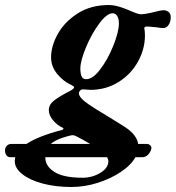

<svg xmlns="http://www.w3.org/2000/svg" viewBox="-162 -457 702 767"><path d="M520 -388Q520 -370 511.5 -357.5Q503 -345 491 -345Q478 -345 463 -348Q457 -348 445.5 -349.5Q434 -351 425 -351Q412 -351 415 -340Q417 -332 417 -315Q417 -261 389 -210.5Q361 -160 311 -129Q261 -98 199 -98Q191 -98 179 -99.5Q167 -101 163 -99Q159 -97 156 -92.5Q153 -88 153 -85Q153 -67 191 -41Q217 -23 264 5Q307 31 338 51Q384 81 390 118H424Q432 118 437.5 123Q443 128 443 134L442 139Q439 151 429.5 161Q420 171 406 171H379Q361 203 320.5 230Q280 257 228 273.5Q176 290 123 290Q61 290 9.5 276.5Q-42 263 -72.5 239Q-103 215 -103 187Q-103 181 -101 171H-121Q-131 171 -136.5 163Q-142 155 -142 145Q-142 133 -135 125.5Q-128 118 -117 118H-56Q-10 87 86 62Q91 60 91.5 57.5Q92 55 88 53Q66 43 49.5 23Q33 3 33 -17Q33 -39 54 -55.5Q75 -72 120 -95Q134 -103 134 -108Q134 -112 124 -117Q92 -131 67 -161Q42 -191 42 -228Q42 -273 69 -321.5Q96 -370 148.5 -403.5Q201 -437 274 -437Q302 -437 346 -419Q355 -415 373.5 -407.5Q392 -400 400 -400Q418 -400 454 -409Q478 -416 493 -416Q502 -416 511 -409.5Q520 -403 520 -388ZM313 -364Q313 -383 306 -393.5Q299 -404 288 -404Q265 -404 234.5 -363Q204 -322 181.5 -268Q159 -214 159 -183Q159 -143 178 -141Q205 -137 236.5 -177.5Q268 -218 290.5 -274Q313 -330 313 -364ZM140 86Q134 83 127 83Q123 83 109 87Q62 99 41 118H198Q165 98 140 86ZM266 171H19V172Q19 207 55.5 230Q92 253 168 253Q206 253 238 234Q270 215 271 188Q271 181 266 171Z"/></svg>

Font: EB Garamond ExtraBold
Style: Italic
Weight: 800
Italic angle: -17.2°
Designer: Georg Duffner and Octavio Pardo
Foundry: Georg Duffner
Version: Version 1.000